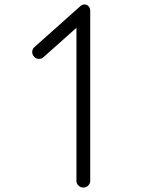

<svg xmlns="http://www.w3.org/2000/svg" viewBox="-20 -832 651 864"><path d="M386 -18Q386 -6 377 3Q368 12 355 12Q342 12 333 3Q324 -6 324 -18V-707L176 -575Q168 -567 156 -567Q143 -567 134 -576Q125 -585 125 -598Q125 -612 136 -621L339 -802Q349 -812 360 -812Q371 -812 378.5 -804Q386 -796 386 -782Z"/></svg>

Font: Tsukimi Rounded
Style: Regular
Weight: 400
Designer: Takashi Funayama
Foundry: Takashi Funayama
Version: Version 1.032; ttfautohint (v1.8.3)